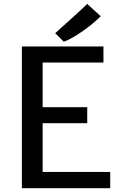

<svg xmlns="http://www.w3.org/2000/svg" viewBox="-20 -987 634 1007"><path d="M314.9 -768.1C371.1 -788.1 462.9 -855.5 508.3 -901.9L437 -966.8C434.6 -960.4 272.9 -815.9 269.5 -813ZM94.7 0H558.1V-85.4H203.6V-340.8H437.5V-424.8H203.6V-659.2H522.5V-743.2H94.7Z"/></svg>

Font: Merriweather Sans
Style: Regular
Weight: 400
Designer: Eben Sorkin ( eben@eyebytes.com )
Foundry: Eben Sorkin
Version: Version 1.003